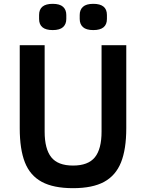

<svg xmlns="http://www.w3.org/2000/svg" viewBox="-20 -969 762 1002"><path d="M184 -870V-891Q184 -949 255 -949Q292 -949 309 -933.5Q326 -918 326 -891V-870Q326 -843 309 -827.5Q292 -812 255 -812Q184 -812 184 -870ZM396 -870V-891Q396 -918 413 -933.5Q430 -949 467 -949Q538 -949 538 -891V-870Q538 -812 467 -812Q430 -812 413 -827.5Q396 -843 396 -870ZM83 -733H213V-282Q213 -192 247.5 -148.5Q282 -105 361 -105Q440 -105 475 -148Q510 -191 510 -282V-733H639V-300Q639 -190 611.5 -121.5Q584 -53 523.5 -20Q463 13 361 13Q259 13 198 -20Q137 -53 110 -121.5Q83 -190 83 -300Z"/></svg>

Font: IBM Plex Sans JP SemiBold
Style: Regular
Weight: 600
Designer: Mike Abbink; Paul van der Laan; Pieter van Rosmalen; Wujin Sim; Yejin Wi; Jinhee Kim; Boomi Park; Yona Kim; Kichan Ma
Foundry: Sandoll Inc.
Version: Version 1.001